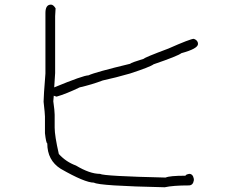

<svg xmlns="http://www.w3.org/2000/svg" viewBox="-20 -666 1040 811"><path d="M195.3 -646.5Q205.1 -646.5 214.8 -630.9Q212.9 -607.9 212.9 -597.7V-357.4Q209 -299.3 209 -296.9Q332 -347.7 353.5 -347.7Q382.8 -361.3 529.3 -396.5Q535.2 -401.9 587.9 -418Q589.8 -422.9 691.4 -460.9Q784.2 -502 798.8 -502Q816.4 -495.6 816.4 -480.5Q816.4 -460.4 746.1 -441.4Q731.9 -429.7 628.9 -394.5Q614.3 -383.3 529.3 -355.5Q468.3 -337.9 414.1 -326.2Q367.7 -308.6 316.4 -296.9Q259.8 -269.5 218.8 -257.8Q217.8 -257.8 207 -261.7V-259.8Q205.1 -242.7 205.1 -238.3Q210.9 -197.8 210.9 -181.6V-127Q210.9 -92.3 228.5 -15.6Q258.3 17.6 300.8 33.2Q359.4 68.4 402.3 68.4Q418.9 78.1 679.7 84Q696.3 76.2 763.7 76.2Q763.7 71.3 779.3 68.4Q794.9 68.4 798.8 89.8V95.7Q795.4 117.2 777.3 117.2Q710.9 117.2 675.8 125Q398.9 119.1 377 105.5Q338.4 105.5 236.3 46.9Q179.7 11.2 179.7 -60.5Q174.8 -60.5 169.9 -103.5V-173.8Q169.9 -185.1 164.1 -236.3Q164.1 -257.8 171.9 -355.5V-611.3Q171.9 -646.5 195.3 -646.5Z"/></svg>

Font: CEF Fonts CJK Mono
Style: Regular
Weight: 400
Designer: PartyBoss (派对大魔王)
Version: Release 2.25